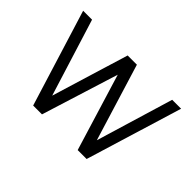

<svg xmlns="http://www.w3.org/2000/svg" viewBox="-121 -1045 1369 1369"><g transform="rotate(45 563.0 -361.0)"><path d="M834 4H744L566 -578L384 4H295L69 -726H159L341 -142L519 -725H612L791 -142L967 -726H1057Z"/></g></svg>

Font: SUIT Medium
Style: Regular
Weight: 500
Designer: Sunn Youn; Korean Glyphs from Source Han Sans (Sandoll Communications; Soo-young Jang, Joo-yeon Kang)
Foundry: Sunn
Version: Version 1.120